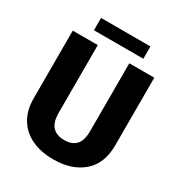

<svg xmlns="http://www.w3.org/2000/svg" viewBox="-200 -995 1066 1141"><g transform="rotate(30 332.5 -425.0)"><path d="M439.9 -710.9H611.3V-246.6Q611.3 -121.6 535.2 -55.9Q459 9.8 332.5 9.8Q249 9.8 185.8 -19.5Q122.6 -48.8 87.2 -106.2Q51.8 -163.6 51.8 -246.6V-710.9H223.6V-246.6Q223.6 -180.7 252 -151.4Q280.3 -122.1 332.5 -122.1Q385.3 -122.1 412.6 -151.4Q439.9 -180.7 439.9 -246.6ZM498.5 -860.4V-775.9H159.7V-860.4Z"/></g></svg>

Font: Vazirmatn UI Black
Style: Regular
Weight: 900
Designer: Saber Rastikerdar
Foundry: Saber Rastikerdar
Version: Version 33.003